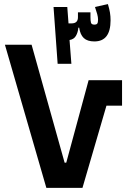

<svg xmlns="http://www.w3.org/2000/svg" viewBox="-20 -916 640 936"><path d="M206 0 4 -698H134L295 -123H303L412 -525H575V-401H499L382 0ZM314 -802H329Q360 -802 360 -832V-856H421V-832Q421 -815 423.5 -805.5Q426 -796 440 -796Q451 -796 454.5 -801.5Q458 -807 458 -821Q458 -832 454 -847Q450 -862 443 -882L506 -896Q513 -873 516 -855Q519 -837 519 -817Q519 -714 440 -714Q406 -714 388.5 -730.5Q371 -747 366 -781H362Q360 -758 350 -741Q340 -724 319 -721L328 -605H261L241 -882H308Z"/></svg>

Font: IBM Plex Sans Arabic
Style: Bold
Weight: 700
Designer: Mike Abbink, Paul van der Laan, Pieter van Rosmalen, Wael Morcos, Khajak Apelian
Foundry: Bold Monday
Version: Version 1.2